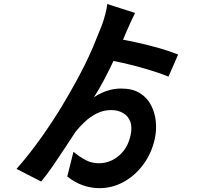

<svg xmlns="http://www.w3.org/2000/svg" viewBox="-20 -865 1040 971"><path d="M593.3 -417.2Q650.2 -417.2 687.4 -394Q724.5 -370.7 744.1 -332.8Q763.7 -294.9 768 -250.5Q772.2 -206.1 763 -163.8Q747.2 -90.7 705.5 -34Q663.8 22.7 606 54.7Q548.2 86.6 482.7 86.6Q439.7 86.6 398.1 71.8Q356.4 56.9 320.2 27.5L351.5 -97.4Q382.6 -71.5 413.2 -55.4Q443.7 -39.3 481 -39.3Q515.1 -39.3 547.7 -55.2Q580.3 -71.1 604.8 -102Q629.4 -132.9 639.8 -178Q649.8 -221.9 638.6 -250.6Q627.4 -279.4 601.5 -293.9Q575.7 -308.4 543.4 -308.4Q503.4 -308.4 469.8 -291.5Q436.2 -274.5 409.5 -249.6Q382.8 -224.6 362.5 -199Q341.3 -167 311.3 -121.1Q281.3 -75.1 249.3 -28.6Q217.3 18 188.3 53L63.6 -10.7Q96 -47.4 127.6 -87.7Q159.3 -128 188.7 -169.4Q218.1 -210.8 245 -251.8Q272 -292.7 294 -329.7Q330 -389.7 357.9 -440.2Q385.8 -490.6 408.8 -537Q431.8 -583.4 452.2 -631.4Q472.5 -679.5 494.1 -734.8Q503.2 -758 511.8 -790.2Q520.4 -822.3 522.4 -844.7L663.3 -799.5Q657 -787.6 648.1 -768.6Q639.2 -749.6 631.2 -731.6Q623.1 -713.6 618.1 -701.6Q592.1 -638.7 563.6 -577.2Q535 -515.6 507.2 -463Q479.5 -410.4 455 -373.1Q470.1 -383.4 491.3 -393.8Q512.6 -404.2 538.9 -410.7Q565.1 -417.2 593.3 -417.2ZM488.2 -567 530 -676Q603 -665 662.7 -652.1Q722.3 -639.2 775.6 -624.3Q828.9 -609.4 880.9 -589.4L832.1 -477.4Q783.1 -497.4 722.4 -515.3Q661.6 -533.2 600.4 -547.1Q539.2 -561 488.2 -567Z"/></svg>

Font: Noto Sans TC
Style: Regular
Weight: 100
Designer: Ryoko NISHIZUKA 西塚涼子 (kana, bopomofo & ideographs); Paul D. Hunt (Latin, Greek & Cyrillic); Sandoll Communications 산돌커뮤니
Foundry: Adobe
Version: Version 2.004;hotconv 1.0.118;makeotfexe 2.5.65603